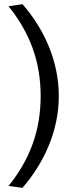

<svg xmlns="http://www.w3.org/2000/svg" viewBox="-20 -763 346 921"><path d="M262 -302C262 -466 195 -620 88 -743L21 -733C124 -605 175 -467 175 -302C175 -137 124 1 21 129L88 138C194 15 262 -138 262 -302Z"/></svg>

Font: Rosario
Style: Regular
Weight: 400
Designer: Hector Gatti
Foundry: Omnibus Type
Version: Version 1.100